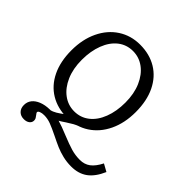

<svg xmlns="http://www.w3.org/2000/svg" viewBox="-199 -745 1102 1102"><g transform="rotate(45 351.5 -194.5)"><path d="M66.9 -280.6Q66.9 -369.4 99.6 -437.9Q132.3 -506.5 190.7 -544.4Q249.2 -582.3 323.4 -582.3Q400 -582.3 457.7 -547.6Q515.3 -512.9 547.2 -447.2Q579 -381.5 579 -290.3Q579 -201.6 546.4 -133.1Q513.7 -64.5 455.2 -26.6Q396.8 11.3 322.6 11.3Q246 11.3 188.3 -23.4Q130.6 -58.1 98.8 -123.8Q66.9 -189.5 66.9 -280.6ZM498.4 -287.1Q498.4 -358.9 474.6 -413.3Q450.8 -467.7 410.5 -497.6Q370.2 -527.4 320.2 -527.4Q268.5 -527.4 229.4 -496.8Q190.3 -466.1 169 -410.5Q147.6 -354.8 147.6 -283.9Q147.6 -212.1 171.4 -157.7Q195.2 -103.2 235.5 -73.4Q275.8 -43.5 325.8 -43.5Q377.4 -43.5 416.5 -74.2Q455.6 -104.8 477 -160.5Q498.4 -216.1 498.4 -287.1ZM96 134.7Q96 108.9 110.9 89.9Q125.8 71 153.6 59.7Q181.5 48.4 219.4 47.6Q260.5 46 297.6 56.5Q334.7 66.9 388.7 89.5Q440.3 110.5 474.6 120.6Q508.9 130.6 546 130.6Q582.3 130.6 608.9 110.9Q635.5 91.1 658.1 46.8L703.2 71.8Q675.8 134.7 635.9 163.7Q596 192.7 537.1 192.7Q501.6 192.7 468.5 184.7Q435.5 176.6 408.5 164.9Q381.5 153.2 346 135.5Q301.6 113.7 274.6 103.6Q247.6 93.5 220.2 93.5Q202.4 93.5 190.3 98.4Q178.2 103.2 178.2 110.5Q178.2 113.7 180.6 117.3Q183.1 121 186.3 125Q193.5 133.9 197.2 140.7Q200.8 147.6 200.8 156.5Q200.8 172.6 187.5 182.7Q174.2 192.7 153.2 192.7Q127.4 192.7 111.7 177Q96 161.3 96 134.7ZM302.4 4Q333.1 -18.5 355.2 -31Q377.4 -43.5 408.1 -49.2L408.9 -4Q389.5 3.2 375 11.3Q360.5 19.4 337.1 34.7Q328.2 41.1 317.7 47.6Q307.3 54 296 60.5L219.4 50Q241.1 44.4 259.3 33.5Q277.4 22.6 302.4 4Z"/></g></svg>

Font: Playfair Micro SmCond SmLight
Style: Regular
Weight: 360
Width: 4
Designer: Claus Eggers Sørensen
Foundry: Claus Eggers Sørensen
Version: Version 2.100;Glyphs 3.2 (3219)